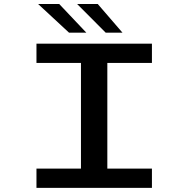

<svg xmlns="http://www.w3.org/2000/svg" viewBox="-20 -912 915 932"><path d="M157 0V-93.5H373V-606.5H157V-700H717.5V-606.5H501V-93.5H717.5V0ZM493 -753.5 354.5 -892.5H454.5L574.5 -753.5ZM315 -753.5 165 -892.5H267.5L399 -753.5Z"/></svg>

Font: Trispace SemiExpanded Medium
Style: Regular
Weight: 500
Width: 6
Designer: Tyler Finck
Foundry: Etcetera Type Company
Version: Version 1.210; ttfautohint (v1.8.3)